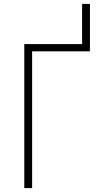

<svg xmlns="http://www.w3.org/2000/svg" viewBox="-20 -960 540 980"><path d="M104 0V-735H399V-940H439V-698H144V0Z"/></svg>

Font: Iosevka SS04 Extralight
Style: Regular
Weight: 200
Monospace: yes
Designer: Belleve Invis
Foundry: Belleve Invis
Version: Version 19.0.0; ttfautohint (v1.8.4)